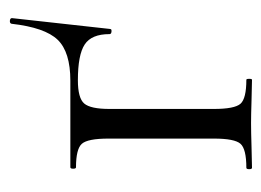

<svg xmlns="http://www.w3.org/2000/svg" viewBox="-94 -462 555 408"><g transform="rotate(-90 184.0 -257.5)"><path d="M32 0Q29 0 29 -6Q29 -12 32 -12Q72 -12 83 -24.5Q94 -37 94 -81V-305Q94 -349 83 -361.5Q72 -374 33 -374Q30 -374 30 -380Q30 -386 33 -386H217Q278 -386 304 -413Q330 -440 338 -511Q339 -515 344.5 -514.5Q350 -514 350 -510L327 -302Q327 -297 319 -299Q316 -300 316 -303Q316 -341 294 -355.5Q272 -370 218 -370Q180 -370 168.5 -356.5Q157 -343 157 -303V-81Q157 -37 168 -24.5Q179 -12 219 -12Q221 -12 221 -6Q221 0 219 0Q207 0 175.5 -1Q144 -2 127 -2Q108 -2 76 -1Q44 0 32 0Z"/></g></svg>

Font: Cormorant Garamond Book
Style: Regular
Weight: 500
Designer: Christian Thalmann (Catharsis Fonts)
Version: Version 1.000;PS 002.000;hotconv 1.0.88;makeotf.lib2.5.64775